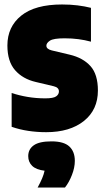

<svg xmlns="http://www.w3.org/2000/svg" viewBox="-20 -579 466 857"><path d="M186 11Q145 11 106.5 5.2Q68 -0.5 32 -13V-164Q64.5 -153 102.8 -146.5Q141 -140 182 -140Q218 -140 230.5 -148.8Q243 -157.5 243 -171Q243 -188.5 220 -194L140 -213Q81.5 -226.5 47.2 -265.8Q13 -305 13 -376Q13 -459.5 74.8 -509.2Q136.5 -559 257 -559Q294 -559 326.2 -555Q358.5 -551 386 -544V-393Q358.5 -400.5 329.8 -404.2Q301 -408 268 -408Q218.5 -408 202.8 -397.5Q187 -387 187 -375Q187 -360 211 -354L291 -335Q350.5 -321 383.8 -284Q417 -247 417 -175Q417 -89 354.5 -39Q292 11 186 11ZM148 258Q160.5 235 168 217.2Q175.5 199.5 179 183Q141 178.5 123.5 161.2Q106 144 106 118Q106 87 130.8 69.5Q155.5 52 210 52Q265 52 289.5 74.8Q314 97.5 314 139Q314 169 301 202.2Q288 235.5 270 258Z"/></svg>

Font: Encode Sans Cnd Black
Style: Regular
Weight: 900
Width: 3
Designer: Multiple Designers
Foundry: Impallari Type
Version: Version 3.002; ttfautohint (v1.8.3) -l 8 -r 50 -G 200 -x 14 